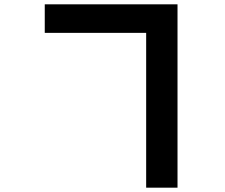

<svg xmlns="http://www.w3.org/2000/svg" viewBox="-20 -812 1040 888"><path d="M187 -660V-792H801V56H656V-660Z"/></svg>

Font: Noto Sans SC Thin ExtraBold
Style: Regular
Weight: 800
Version: Version 2.004-H2;hotconv 1.0.118;makeotfexe 2.5.65603